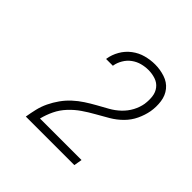

<svg xmlns="http://www.w3.org/2000/svg" viewBox="-139 -972 778 778"><g transform="rotate(45 250.0 -583.0)"><path d="M108 -323V-324Q112 -348 117.5 -371.5Q123 -395 134 -418Q145 -441 160 -462Q175 -483 194 -500.5Q213 -518 234.5 -532Q256 -546 278.5 -558.5Q301 -571 323.5 -583.5Q346 -596 365 -614Q384 -632 396 -654.5Q408 -677 412 -701V-702Q415 -723 412.5 -743.5Q410 -764 398 -779.5Q386 -795 366.5 -801.5Q347 -808 326 -808Q307 -808 288 -803Q269 -798 252.5 -786Q236 -774 225.5 -756Q215 -738 212 -720V-718H173V-720Q177 -746 191 -770.5Q205 -795 227.5 -812Q250 -829 276.5 -836Q303 -843 329 -843Q358 -843 385.5 -834Q413 -825 430 -804Q447 -783 451 -754Q455 -725 450 -696Q445 -669 432.5 -642.5Q420 -616 399 -595Q378 -574 352.5 -559Q327 -544 301 -529.5Q275 -515 251 -498.5Q227 -482 206.5 -460Q186 -438 173.5 -412Q161 -386 154 -358H392L386 -323Z"/></g></svg>

Font: Iosevka Term Curly XLt Obl
Style: Regular
Weight: 200
Italic angle: -9°
Designer: Belleve Invis
Foundry: Belleve Invis
Version: Version 32.3.0